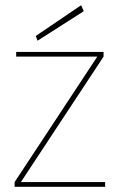

<svg xmlns="http://www.w3.org/2000/svg" viewBox="-20 -716 462 736"><path d="M36 0V-18L353 -499H42V-517H377V-499L60 -18H383V0ZM124 -560 117 -578 291 -696 301 -673Z"/></svg>

Font: DM Sans 11pt Thin
Style: Regular
Weight: 250
Version: Version 4.004;gftools[0.9.30]